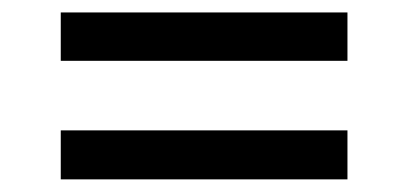

<svg xmlns="http://www.w3.org/2000/svg" viewBox="-20 -440 659 310"><path d="M78.1 -341.8V-419.9H541V-341.8ZM78.1 -150.4V-229.5H541V-150.4Z"/></svg>

Font: Shanti
Style: Regular
Weight: 400
Designer: vernon adams
Foundry: vernon adams
Version: Version 1.000